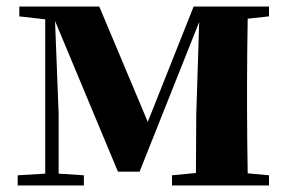

<svg xmlns="http://www.w3.org/2000/svg" viewBox="-20 -566 875 586"><path d="M118 0H236V-31L159 -36V-218L148 -502L340 -42H406L588 -499L579 -216L578 -38L505 -31V0H801V-31L736 -37C735 -95 734 -182 734 -238V-308C734 -364 735 -451 736 -509L801 -516V-546H571L431 -194L283 -546H39V-516L118 -507V-36L34 -31V0Z"/></svg>

Font: GenKiMin2 TW H
Style: Regular
Weight: 900
Version: Version 2.100;PS 2.1;hotconv 16.6.51;makeotf.lib2.5.65220 DE